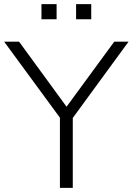

<svg xmlns="http://www.w3.org/2000/svg" viewBox="-27 -906 640 926"><path d="M262 0V-366L277 -318L-7 -705H65L303 -379H285L524 -705H593L310 -318L324 -366V0ZM340 -813V-886H413V-813ZM173 -813V-886H246V-813Z"/></svg>

Font: Nunito Sans 12pt Light
Style: Regular
Weight: 300
Designer: Vernon Adams
Foundry: Vernon Adams
Version: Version 3.101;gftools[0.9.27]